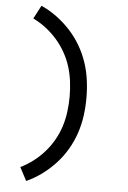

<svg xmlns="http://www.w3.org/2000/svg" viewBox="-64 -887 728 1094"><g transform="rotate(5 300.0 -340.0)"><path d="M128 161 88 85Q127 66 161.5 39.5Q196 13 224.5 -19.5Q253 -52 274.5 -90Q296 -128 309 -169Q322 -210 327.5 -253.5Q333 -297 333 -340Q333 -383 327.5 -426.5Q322 -470 309 -511Q296 -552 274.5 -590Q253 -628 224.5 -660.5Q196 -693 161.5 -719.5Q127 -746 88 -765L128 -841Q175 -820 217 -789Q259 -758 294 -720Q329 -682 355.5 -637Q382 -592 398.5 -543Q415 -494 422 -443Q429 -392 429 -340Q429 -288 422 -237Q415 -186 398.5 -137Q382 -88 355.5 -43Q329 2 294 40Q259 78 217 109Q175 140 128 161Z"/></g></svg>

Font: Iosevka Curly Medium Extended
Style: Regular
Weight: 500
Width: 7
Monospace: yes
Designer: Belleve Invis
Foundry: Belleve Invis
Version: Version 11.1.0; ttfautohint (v1.8.3)